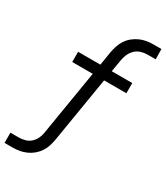

<svg xmlns="http://www.w3.org/2000/svg" viewBox="-257 -831 989 1142"><g transform="rotate(30 237.0 -260.0)"><path d="M-28 215V145H29Q49 145 70 139.5Q91 134 107.5 120Q124 106 134 86Q144 66 147 46L221 -403H80V-473H233L248 -566Q252 -589 259.5 -611.5Q267 -634 280 -654.5Q293 -675 312.5 -691Q332 -707 354 -717Q376 -727 399 -731Q422 -735 444 -735H501L502 -665H445Q424 -665 401.5 -658Q379 -651 362.5 -634.5Q346 -618 337 -597Q328 -576 325 -555L311 -473H452V-403H299L225 46Q221 69 214 91.5Q207 114 193.5 134.5Q180 155 161 171Q142 187 119.5 197Q97 207 74 211Q51 215 29 215Z"/></g></svg>

Font: Iosevka Fixed
Style: Italic
Weight: 400
Italic angle: -9°
Monospace: yes
Designer: Belleve Invis
Foundry: Belleve Invis
Version: Version 33.2.4